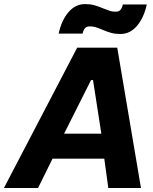

<svg xmlns="http://www.w3.org/2000/svg" viewBox="-70 -938 764 958"><path d="M315 -700H515L633.4 0H470.4L443.2 -198.4L442 -230L394.2 -538.4H384.2L228.8 -229.2L217.8 -198.2L119.8 0H-50.4ZM174.6 -271H503.2L519 -146.4H114.8ZM354.4 -917.6Q380 -917.6 400.1 -912.1Q420.2 -906.6 443.2 -896.8Q464.6 -888.2 477.6 -883.9Q490.6 -879.6 506.2 -879.6Q523.4 -879.6 531.2 -889Q539 -898.4 543 -915.8H662.4Q647.8 -848.8 613.2 -808.6Q578.6 -768.4 530.6 -768.4Q505 -768.4 484.9 -773.9Q464.8 -779.4 441.8 -789.2L436.2 -791.8Q419.2 -798.8 406.3 -802.6Q393.4 -806.4 378.8 -806.4Q361.6 -806.4 353.8 -797Q346 -787.6 342 -770.2H222.6Q237.2 -837.2 271.8 -877.4Q306.4 -917.6 354.4 -917.6Z"/></svg>

Font: Fixel Italic Variable Display Thin
Style: Italic
Weight: 100
Italic angle: -10°
Designer: AlfaBravo + MacPaw
Foundry: Kyrylo Tkachov, Marchela Mozhyna, Serhii Makarenko, Maria Weinstein, Zakhar Kryvoshyya
Version: Version 1.210;Glyphs 3.2 (3217)